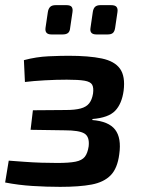

<svg xmlns="http://www.w3.org/2000/svg" viewBox="-25 -717 552 747"><path d="M241 -500Q321 -500 371 -489.5Q421 -479 442 -449.5Q463 -420 456 -364Q449 -313 423 -286Q397 -259 335 -254L334 -250Q398 -245 423 -212.5Q448 -180 439 -117Q432 -62 405.5 -35Q379 -8 331.5 1Q284 10 209 10Q156 10 101 6.5Q46 3 -5 -7L9 -92Q37 -90 70 -87.5Q103 -85 136.5 -84Q170 -83 198 -83Q244 -83 269 -88Q294 -93 305 -107Q316 -121 320 -148Q324 -185 303.5 -197.5Q283 -210 227 -210L94 -212L103 -288L231 -289Q267 -289 289 -295Q311 -301 322 -315Q333 -329 337 -353Q340 -376 333.5 -387.5Q327 -399 304 -403Q281 -407 235 -407Q194 -407 149 -404.5Q104 -402 72 -398L68 -483Q117 -496 164 -498Q211 -500 241 -500ZM233 -697Q249 -697 254 -690Q259 -683 257 -670L248 -609Q247 -595 240 -589Q233 -583 219 -583H175Q149 -583 152 -608L161 -669Q163 -683 170 -690Q177 -697 192 -697ZM407 -697Q423 -697 428.5 -690Q434 -683 432 -670L423 -609Q421 -595 414.5 -589Q408 -583 394 -583H350Q323 -583 327 -608L336 -670Q338 -684 345 -690.5Q352 -697 366 -697Z"/></svg>

Font: Exo 2 SemiBold
Style: Italic
Weight: 600
Italic angle: -8°
Designer: Natanael Gama
Foundry: Natanael Gama
Version: Version 2.010